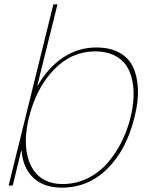

<svg xmlns="http://www.w3.org/2000/svg" viewBox="-20 -859 689 889"><path d="M584 -314Q595.7 -361.3 598.1 -405Q600.6 -448.7 592 -488.5Q583.5 -528.3 563.5 -557.4Q543.5 -586.4 507.3 -603.8Q471.2 -621.1 421.9 -621.1Q311 -621.1 229.5 -536.4Q147.9 -451.7 113.8 -314Q101.6 -263.7 99.9 -217.8Q98.1 -171.9 108.2 -133.3Q118.2 -94.7 138.4 -66.7Q158.7 -38.6 192.1 -22.7Q225.6 -6.8 269 -6.8Q330.1 -6.8 383.5 -32.5Q437 -58.1 475.6 -101.8Q514.2 -145.5 541.5 -199.2Q568.8 -252.9 584 -314ZM602.1 -314Q565.9 -166.5 477.8 -78.4Q389.6 9.8 266.1 9.8Q182.6 9.8 134.3 -35.9Q85.9 -81.5 80.1 -161.1H78.1L39.1 0H20L227.1 -838.9H246.1L152.8 -462.9H154.8Q202.6 -546.4 272.5 -592.8Q342.3 -639.2 425.8 -639.2Q488.3 -639.2 531.7 -615.7Q575.2 -592.3 595.7 -549.3Q616.2 -506.3 618.7 -446.5Q621.1 -386.7 602.1 -314Z"/></svg>

Font: Sinkin Sans 100 Thin Italic
Style: Regular
Weight: 100
Italic angle: -112°
Designer: Keith Bates
Foundry: K-Type
Version: Sinkin Sans (version 1.0)  by Keith Bates   •   © 2014   www